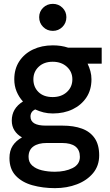

<svg xmlns="http://www.w3.org/2000/svg" viewBox="-20 -743 568 995"><path d="M265 232Q202 232 148 217Q94 202 61.5 167.5Q29 133 29 76Q29 38 46 12Q63 -14 94 -31Q69 -45 55 -67Q41 -89 41 -118Q41 -181 99 -217Q78 -240 66 -269Q54 -298 54 -332Q54 -386 80 -425.5Q106 -465 151 -486.5Q196 -508 254 -508Q297 -508 333 -496H507V-413H434Q443 -394 448.5 -374Q454 -354 454 -332Q454 -277 427.5 -237.5Q401 -198 356 -176.5Q311 -155 254 -155Q228 -155 206 -160.5Q184 -166 162 -176Q138 -164 138 -139Q138 -92 217 -92H304Q362 -92 404.5 -76.5Q447 -61 470.5 -27Q494 7 494 62Q494 116 462.5 154Q431 192 379 212Q327 232 265 232ZM264 147Q318 147 356 128Q394 109 394 70Q394 -2 301 -2H222Q178 -2 153 16Q128 34 128 70Q128 98 147 115Q166 132 197 139.5Q228 147 264 147ZM253 -240Q298 -240 326.5 -266Q355 -292 355 -332Q355 -371 326.5 -397Q298 -423 253 -423Q208 -423 180.5 -397Q153 -371 153 -332Q153 -292 179.5 -266Q206 -240 253 -240ZM254 -583Q224 -583 203.5 -603.5Q183 -624 183 -654Q183 -683 203.5 -703Q224 -723 254 -723Q283 -723 303.5 -703Q324 -683 324 -654Q324 -624 303.5 -603.5Q283 -583 254 -583Z"/></svg>

Font: Rethink Sans Medium
Style: Regular
Weight: 500
Designer: The Rethink Sans project authors (Hans Thiessen). DM Sans designed by Colophon Foundry.
Foundry: Rethink Communications LLC
Version: Version 1.001